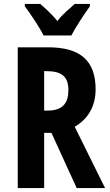

<svg xmlns="http://www.w3.org/2000/svg" viewBox="-20 -954 557 974"><path d="M201 -774H342C363 -815 407 -882 436 -922V-934H359C334 -910 300 -886 271 -847C243 -883 206 -915 184 -934H106V-922C135 -883 183 -812 201 -774ZM224 -714H70V0H204V-280H241L369 0H513L359 -311C425 -349 465 -413 465 -501C465 -645 389 -714 224 -714ZM216 -593C290 -593 327 -568 327 -497C327 -433 300 -393 221 -393H204V-593Z"/></svg>

Font: Noto Sans Malayalam ExtraCondensed
Style: Bold
Weight: 700
Width: 2
Designer: Jelle Bosma - Monotype Design Team
Foundry: Monotype Imaging Inc.
Version: Version 2.104